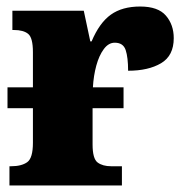

<svg xmlns="http://www.w3.org/2000/svg" viewBox="-20 -569 567 589"><path d="M9 0V-59H14Q46 -59 63.5 -71.5Q81 -84 81 -131V-237H3V-301H81V-409Q81 -453 66.5 -465Q52 -477 22 -477H18V-536H237L257 -442H261Q285 -499 320 -524Q355 -549 410 -549Q465 -549 489 -521Q513 -493 513 -452Q513 -398 474 -375Q435 -352 373 -352Q373 -393 365.5 -415.5Q358 -438 332 -438Q313 -438 298.5 -418.5Q284 -399 275.5 -368Q267 -337 265 -301H359V-237H264V-126Q264 -82 279.5 -70.5Q295 -59 321 -59H354V0Z"/></svg>

Font: Noto Serif SemiCondensed Black
Style: Regular
Weight: 900
Width: 4
Designer: Monotype Design Team
Foundry: Monotype Imaging Inc.
Version: Version 2.014; ttfautohint (v1.8.4.7-5d5b)